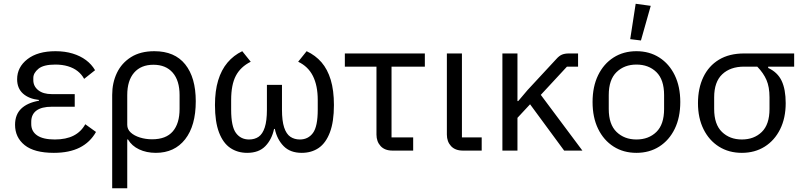

<svg xmlns="http://www.w3.org/2000/svg" viewBox="-20 -800 4264 1020"><path d="M433 -140 490 -99Q459 -44 403.5 -16Q348 12 266 12Q162 12 111 -29Q60 -70 60 -137Q60 -191 92.5 -222.5Q125 -254 187 -265V-269Q133 -275 102 -303Q71 -331 71 -379Q71 -443 125.5 -485.5Q180 -528 275 -528Q325 -528 366 -515.5Q407 -503 437 -480.5Q467 -458 485 -427L427 -381Q414 -405 392.5 -422Q371 -439 341 -448Q311 -457 274 -457Q211 -457 184 -434.5Q157 -412 157 -386V-374Q157 -342 183 -321Q209 -300 255 -300H377V-233H255Q201 -233 173.5 -212.5Q146 -192 146 -153V-141Q146 -102 177.5 -80.5Q209 -59 271 -59Q331 -59 371 -79.5Q411 -100 433 -140Z M576 200V-296Q576 -360 601 -412.5Q626 -465 676 -496.5Q726 -528 800 -528Q908 -528 964 -458Q1020 -388 1020 -262Q1020 -132 963.5 -60Q907 12 808 12Q758 12 719 -6.5Q680 -25 660 -59H656V200ZM788 -60Q862 -60 898 -102Q934 -144 934 -221V-295Q934 -372 897.5 -414Q861 -456 795 -456Q729 -456 692.5 -414Q656 -372 656 -295V-137Q656 -113 674.5 -96Q693 -79 723.5 -69.5Q754 -60 788 -60Z M1478 -349V-217Q1478 -158 1489.5 -123Q1501 -88 1522.5 -73.5Q1544 -59 1573 -59Q1617 -59 1642.5 -93.5Q1668 -128 1668 -217V-269Q1668 -345 1642.5 -396Q1617 -447 1564 -472L1609 -528Q1656 -506 1688 -469Q1720 -432 1737 -376Q1754 -320 1754 -242Q1754 -153 1732.5 -96.5Q1711 -40 1673 -14Q1635 12 1583 12Q1522 12 1487 -23.5Q1452 -59 1440 -115H1436Q1424 -59 1389.5 -23.5Q1355 12 1293 12Q1242 12 1203.5 -14Q1165 -40 1143.5 -96.5Q1122 -153 1122 -242Q1122 -317 1139 -373Q1156 -429 1188.5 -467.5Q1221 -506 1267 -528L1312 -472Q1258 -445 1233 -397.5Q1208 -350 1208 -269V-217Q1208 -128 1233.5 -93.5Q1259 -59 1303 -59Q1333 -59 1354 -73.5Q1375 -88 1386.5 -123Q1398 -158 1398 -217V-349Z M2175 0H2065Q2024 0 2002 -24Q1980 -48 1980 -85V-446H1812V-516H2237V-446H2060V-70H2175Z M2539 -70V0H2439Q2398 0 2376 -24Q2354 -48 2354 -85V-516H2434V-70Z M2977 0 2796 -246 2729 -174V0H2649V-516H2729V-263H2733L2783 -322L2936 -487Q2951 -504 2966 -510Q2981 -516 3002 -516H3051V-446H2992L2853 -296L3074 0Z M3361 12Q3292 12 3239.5 -21.5Q3187 -55 3157.5 -115.5Q3128 -176 3128 -258Q3128 -340 3157.5 -400.5Q3187 -461 3239.5 -494.5Q3292 -528 3361 -528Q3430 -528 3482.5 -494.5Q3535 -461 3564.5 -400.5Q3594 -340 3594 -258Q3594 -176 3564.5 -115.5Q3535 -55 3482.5 -21.5Q3430 12 3361 12ZM3361 -59Q3426 -59 3467 -99Q3508 -139 3508 -221V-295Q3508 -377 3467 -417Q3426 -457 3361 -457Q3297 -457 3255.5 -417Q3214 -377 3214 -295V-221Q3214 -139 3255.5 -99Q3297 -59 3361 -59ZM3437 -769 3385 -585 3328 -592 3357 -780Z M4199 -446H4061V-439Q4111 -416 4132.5 -370.5Q4154 -325 4154 -252Q4154 -173 4124.5 -113.5Q4095 -54 4042.5 -21Q3990 12 3921 12Q3852 12 3799.5 -21Q3747 -54 3717.5 -113.5Q3688 -173 3688 -252Q3688 -331 3716.5 -390.5Q3745 -450 3799.5 -483Q3854 -516 3933 -516H4199ZM4003 -446H3933Q3860 -446 3817 -405.5Q3774 -365 3774 -283V-221Q3774 -139 3815.5 -99Q3857 -59 3921 -59Q3986 -59 4027 -99Q4068 -139 4068 -221V-283Q4068 -338 4052 -375Q4036 -412 4003 -446Z"/></svg>

Font: IBM Plex Sans
Style: Regular
Weight: 400
Designer: Mike Abbink, Paul van der Laan, Pieter van Rosmalen
Foundry: Bold Monday
Version: Version 3.201